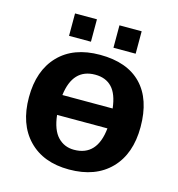

<svg xmlns="http://www.w3.org/2000/svg" viewBox="-105 -784 821 885"><g transform="rotate(15 305.5 -341.0)"><path d="M571.8 -264.6Q571.8 -136.2 500.5 -63.2Q429.2 9.8 303.2 9.8Q179.7 9.8 109.4 -63.5Q39.1 -136.7 39.1 -264.6Q39.1 -392.1 109.4 -465.1Q179.7 -538.1 306.2 -538.1Q435.5 -538.1 503.7 -467.5Q571.8 -397 571.8 -264.6ZM308.1 -443.8Q201.7 -443.8 185.5 -314H425.3Q417.5 -381.8 387.9 -412.8Q358.4 -443.8 308.1 -443.8ZM301.8 -84Q412.1 -84 425.8 -219.2H185.5Q193.4 -148.9 224.4 -116.5Q255.4 -84 301.8 -84ZM462.4 -692.4V-585.4H356.4V-692.4ZM249 -692.4V-585.4H144.5V-692.4Z"/></g></svg>

Font: Arimo
Style: Bold
Weight: 700
Designer: Steve Matteson
Foundry: Monotype Imaging Inc.
Version: Version 1.33